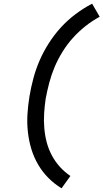

<svg xmlns="http://www.w3.org/2000/svg" viewBox="-20 -861 561 1042"><path d="M314 161Q275 137 243 105Q211 73 187.5 33Q164 -7 150.5 -51Q137 -95 131.5 -143.5Q126 -192 129 -241Q132 -290 140 -338Q148 -387 161.5 -437Q175 -487 195.5 -534Q216 -581 245 -626.5Q274 -672 310 -711.5Q346 -751 389 -783.5Q432 -816 480 -841L521 -770Q480 -748 443 -718.5Q406 -689 375 -654.5Q344 -620 319 -579.5Q294 -539 276.5 -497.5Q259 -456 247.5 -412.5Q236 -369 228 -326Q222 -286 219.5 -245.5Q217 -205 220.5 -164.5Q224 -124 234 -87Q244 -50 262 -16.5Q280 17 305.5 45Q331 73 362 94Z"/></svg>

Font: Iosevka Slab Medium Oblique
Style: Regular
Weight: 500
Italic angle: -9°
Monospace: yes
Designer: Belleve Invis
Foundry: Belleve Invis
Version: Version 11.1.1; ttfautohint (v1.8.3)